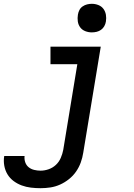

<svg xmlns="http://www.w3.org/2000/svg" viewBox="-81 -775 701 1008"><path d="M132 213Q106 213 81 210Q56 207 33 198.5Q10 190 -9.5 175.5Q-29 161 -41.5 140.5Q-54 120 -58.5 95Q-63 70 -59 45Q-59 45 -59 44.5Q-59 44 -58 44H48Q48 44 48 44Q48 44 48 44Q46 61 51.5 77Q57 93 69.5 103Q82 113 98.5 117Q115 121 132 121Q153 121 174.5 113.5Q196 106 212.5 90.5Q229 75 238 54Q247 33 251 12L325 -438H184V-530H448L356 27Q352 53 343 78Q334 103 318.5 125.5Q303 148 281 165.5Q259 183 234.5 194Q210 205 184 209Q158 213 132 213ZM401 -605Q383 -605 366.5 -611.5Q350 -618 340 -631.5Q330 -645 327.5 -662.5Q325 -680 328 -698Q330 -711 336 -722.5Q342 -734 353 -741.5Q364 -749 376.5 -752Q389 -755 401 -755Q419 -755 435.5 -748.5Q452 -742 462 -728.5Q472 -715 475 -697.5Q478 -680 475 -662Q473 -649 466.5 -637.5Q460 -626 449.5 -618.5Q439 -611 426.5 -608Q414 -605 401 -605Z"/></svg>

Font: Iosevka Slab SmBdExObl
Style: Regular
Weight: 600
Width: 7
Italic angle: -9°
Monospace: yes
Designer: Belleve Invis
Foundry: Belleve Invis
Version: Version 11.1.0; ttfautohint (v1.8.3)